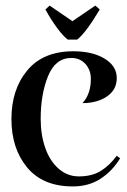

<svg xmlns="http://www.w3.org/2000/svg" viewBox="-20 -660 455 689"><path d="M21 -233Q21 -339 78 -407.5Q135 -476 243 -476Q312 -476 355.5 -449.5Q399 -423 399 -380Q399 -338 364 -314Q329 -290 276 -290Q306 -322 306 -377Q306 -409 286.5 -430.5Q267 -452 236 -452Q179 -452 152.5 -387Q126 -322 126 -233Q126 -176 142.5 -129Q159 -82 190.5 -54.5Q222 -27 263 -27Q310 -27 341.5 -46.5Q373 -66 399 -101L411 -92Q384 -47 341.5 -19Q299 9 241 9Q134 9 77.5 -59Q21 -127 21 -233ZM338 -626Q288 -542 257 -518H223Q206 -531 184 -561Q162 -591 143 -626L158 -640L240 -584L322 -640Z"/></svg>

Font: Katibeh
Style: Regular
Weight: 400
Designer: Arabic design by Kourosh Beigpour, Latin design by Eduardo Tunni, engineering by Lasse Fister
Version: Version 1.000